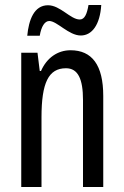

<svg xmlns="http://www.w3.org/2000/svg" viewBox="-20 -748 496 768"><path d="M89 -605H139C145 -642 159 -664 177 -664C208 -664 255 -606 303 -606C348 -606 380 -649 385 -728H334C328 -693 319 -670 299 -670C262 -670 221 -727 172 -727C116 -727 95 -668 89 -605ZM262 -547C211 -547 167 -517 144 -464H139L130 -537H65V0H146V-279C146 -417 174 -475 244 -475C292 -475 312 -432 312 -348V0H393V-364C393 -488 348 -547 262 -547Z"/></svg>

Font: Noto Sans Gurmukhi UI ExtraCondensed
Style: Regular
Weight: 400
Width: 2
Designer: Jelle Bosma - Monotype Design Team
Foundry: Monotype Imaging Inc.
Version: Version 2.004